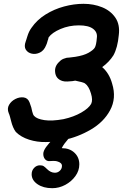

<svg xmlns="http://www.w3.org/2000/svg" viewBox="-20 -743 653 1007"><path d="M312 -8Q389 -24 456.5 -63.5Q524 -103 557 -164Q592 -228 568 -305Q553 -359 516 -391Q553 -418 575 -453Q597 -493 603 -559Q610 -614 585 -650.5Q560 -687 515.5 -705Q471 -723 418 -723Q368 -723 316 -709Q264 -695 219 -667Q174 -639 145 -597Q131 -578 123 -551Q122 -550 118 -535Q116 -529 115 -526Q105 -499 115.5 -482.5Q126 -466 147 -461.5Q168 -457 189.5 -467.5Q211 -478 222 -506Q226 -514 229 -526L230 -530Q231 -533 232 -535Q233 -537 233 -539L235 -547Q253 -572 297.5 -591Q342 -610 394 -610Q444 -610 468 -592Q492 -574 488 -545Q485 -506 477 -493Q470 -481 444 -466Q419 -452 375 -445Q366 -444 343 -441Q335 -440 330 -440Q322 -438 314 -435Q301 -430 292 -420Q266 -397 269 -366Q272 -329 308 -318Q318 -315 333 -315.5Q348 -316 360 -317.5Q372 -319 374 -320H375Q415 -312 425 -306Q446 -291 457 -253Q468 -218 458 -198Q445 -175 406 -152.5Q367 -130 313 -118Q252 -107 213 -113Q173 -119 159 -135Q153 -141 149 -158L144 -180L135 -206Q126 -229 104.5 -232Q83 -235 61 -224Q39 -213 27.5 -193Q16 -173 26 -149Q29 -143 32 -132L38 -109Q47 -72 63 -51Q90 -24 132.5 -10.5Q175 3 220 2Q265 2 312 -8ZM254 244Q290 244 322.5 226.5Q355 209 375.5 180.5Q396 152 396 119Q396 82 370.5 58Q345 34 304 34Q286 34 277 38L297 54Q301 34 318.5 10Q336 -14 357 -33Q344 -42 333 -46.5Q322 -51 304 -54Q281 -35 258.5 -13.5Q236 8 221.5 28.5Q207 49 207 64Q207 80 215 90.5Q223 101 236 102Q248 102 260 101Q272 101 279 103Q305 110 305 127Q305 142 294 152.5Q283 163 268 163Q246 163 227 144Q216 133 209 128.5Q202 124 189 124Q172 124 159 137.5Q146 151 146 171Q146 202 176.5 223Q207 244 254 244Z"/></svg>

Font: Balsamiq Sans
Style: Bold Italic
Weight: 700
Italic angle: -12°
Designer: Michael Angeles
Foundry: Balsamiq SRL
Version: Version 1.020; ttfautohint (v1.8.4.7-5d5b);gftools[0.9.26]